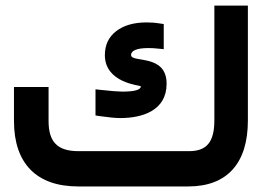

<svg xmlns="http://www.w3.org/2000/svg" viewBox="-20 -671 962 691"><path d="M420.4 -341.3C406.2 -341.3 380.9 -343.3 345.2 -347.2L323.7 -349.6V-327.6V-272V-255.4L340.3 -252.9C371.6 -248.5 396 -246.1 413.1 -246.1C490.7 -246.1 579.6 -272 579.6 -369.6C579.6 -479 451.7 -443.4 451.7 -473.1C451.7 -488.3 471.2 -498 513.7 -498C524.9 -498 536.1 -497.6 547.9 -496.1L569.3 -494.1V-515.6V-567.4V-584.5L552.7 -586.9C537.6 -589.4 522.5 -590.3 507.8 -590.3C462.4 -590.3 425.8 -580.1 398.4 -559.1C371.1 -538.1 357.4 -509.3 357.4 -472.7C357.4 -372.1 483.9 -363.8 486.8 -360.8V-360.4C486.8 -347.7 464.8 -341.3 420.4 -341.3ZM262.7 -127C187 -127 154.8 -159.7 154.8 -235.8V-338.4V-357.9H135.3H49.8H30.3V-338.4V-235.4C30.3 -83 111.3 0 261.2 0H657.7C797.9 0 872.1 -84 872.1 -236.8V-631.3V-650.9H852.5H771H751.5V-631.3V-238.3C751.5 -158.7 723.1 -127 660.2 -127Z"/></svg>

Font: Shabnam
Style: Bold
Weight: 700
Foundry: DejaVu fonts team - Redesigned by Saber Rastikerdar - Based on Vazir font
Version: Version 5.0.1